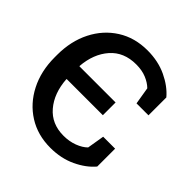

<svg xmlns="http://www.w3.org/2000/svg" viewBox="-194 -866 1020 1020"><g transform="rotate(45 315.5 -356.5)"><path d="M338.9 9.8Q243.7 9.8 170.9 -36.1Q98.1 -82 56.9 -162.6Q15.6 -243.2 15.6 -346.7V-364.7Q15.6 -468.3 56.4 -548.8Q97.2 -629.4 169.9 -675.5Q242.7 -721.7 338.9 -721.7Q419.4 -721.7 483.6 -691.2Q547.9 -660.6 585.9 -615.2V-481H496.1L480 -578.1Q458 -599.6 425.3 -613Q392.6 -626.5 348.6 -626.5Q256.3 -626.5 202.9 -565.7Q149.4 -504.9 141.6 -407.2L143.6 -405.8H414.1V-310.1H143.6L141.6 -308.6Q148.4 -209 201.2 -147Q253.9 -85 343.3 -85Q386.2 -85 422.4 -98.6Q458.5 -112.3 480 -133.8L496.1 -230.5H585.9V-96.2Q547.9 -50.8 483.6 -20.5Q419.4 9.8 338.9 9.8Z"/></g></svg>

Font: Roboto Slab Medium
Style: Regular
Weight: 500
Designer: Google
Version: Version 2.001; ttfautohint (v1.8.3)